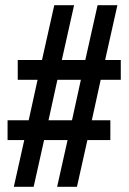

<svg xmlns="http://www.w3.org/2000/svg" viewBox="-20 -716 496 736"><path d="M33 0 73 -179H9V-255H90L124 -410H48V-486H141L188 -696H264L217 -486H307L354 -696H430L383 -486H443V-410H366L332 -255H403V-179H315L275 0H199L239 -179H149L109 0ZM166 -255H256L290 -410H200Z"/></svg>

Font: Archivo Narrow
Style: Regular
Weight: 400
Designer: Hector Gatti
Foundry: Omnibus-Type
Version: Version 3.002